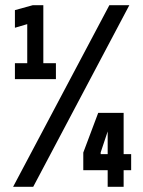

<svg xmlns="http://www.w3.org/2000/svg" viewBox="-20 -720 550 740"><path d="M37.5 -415V-476.5H85V-627L37.5 -613V-681L106.5 -700H147V-476.5H195.5V-415ZM68 -446H164H116V-669.5L65.5 -654.5L116 -669.5V-446H68ZM30.5 0 401.5 -700H478.5L108 0ZM84.5 -26.5 428 -676.5ZM395 0V-64H301V-132L358.5 -285H456.5V-126H485.5V-64H456.5V0ZM368 -126H395V-218H396.5L368 -132.5ZM426.5 -31V-92.5H462.5H426.5V-254.5H377.5L332.5 -129.5V-92.5H426.5ZM332.5 -92.5V-129.5L377.5 -254.5H426.5V-92.5Z"/></svg>

Font: Tourney Thin Black
Style: Regular
Weight: 900
Version: Version 1.015